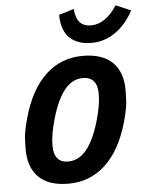

<svg xmlns="http://www.w3.org/2000/svg" viewBox="-61 -978 814 1043"><g transform="rotate(-5 345.5 -456.5)"><path d="M78 -363Q121 -514 205 -592Q289 -670 407 -670Q513 -670 568 -617Q623 -564 623 -463Q623 -408 618 -375Q613 -342 599 -292Q556 -141 472 -63Q388 15 270 15Q164 15 109 -38Q54 -91 54 -192Q54 -247 59 -280Q64 -313 78 -363ZM201 -198Q201 -152 220.5 -128.5Q240 -105 279 -105Q336 -105 378.5 -156Q421 -207 451 -310Q464 -356 470 -390.5Q476 -425 476 -457Q476 -503 456 -526.5Q436 -550 397 -550Q340 -550 298 -499Q256 -448 226 -345Q213 -299 207 -264.5Q201 -230 201 -198ZM467 -831Q507 -831 542.5 -855.5Q578 -880 609 -928L691 -893Q650 -817 590.5 -776.5Q531 -736 462 -736Q383 -736 341 -778.5Q299 -821 299 -903L381 -928Q384 -879 405.5 -855Q427 -831 467 -831Z"/></g></svg>

Font: Intel One Mono
Style: Bold Italic
Weight: 700
Italic angle: -16°
Monospace: yes
Designer: Fred Shallcrass
Foundry: Frere-Jones Type LLC
Version: Version 1.400;hotconv 1.1.0;makeotfexe 2.6.0;FJTRelease1.4